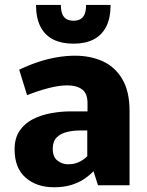

<svg xmlns="http://www.w3.org/2000/svg" viewBox="-20 -768 608 796"><path d="M203.6 8.3Q131.8 8.3 86.2 -31.5Q40.5 -71.3 40.5 -148.9Q40.5 -195.8 61.8 -226.6Q83 -257.3 117.2 -274.4Q151.4 -291.5 192.1 -298.8Q232.9 -306.2 271.5 -306.2H342.8V-340.8Q342.8 -380.9 320.1 -397.5Q297.4 -414.1 259.3 -414.1Q224.6 -414.1 180.7 -402.6Q136.7 -391.1 92.3 -373.5L59.6 -479Q98.1 -497.6 137.5 -510.7Q176.8 -523.9 215.8 -530.5Q254.9 -537.1 291 -537.1Q354.5 -537.1 405.5 -514.2Q456.5 -491.2 486.8 -440.4Q517.1 -389.6 517.1 -308.1V0H386.2L367.7 -58.1Q350.1 -40 327.1 -24.9Q304.2 -9.8 273.9 -0.7Q243.7 8.3 203.6 8.3ZM262.7 -86.9Q290 -86.9 310.5 -97.7Q331.1 -108.4 341.8 -120.6V-227.1H312.5Q283.7 -227.1 257.3 -220.7Q231 -214.4 214.8 -198Q198.7 -181.6 198.7 -151.4Q198.7 -117.2 218.3 -102.1Q237.8 -86.9 262.7 -86.9ZM284.7 -586.9Q235.8 -586.9 200.9 -604.2Q166 -621.6 147.7 -657.5Q129.4 -693.4 129.4 -747.6H232.4Q232.4 -723.1 238.8 -708.7Q245.1 -694.3 256.8 -688.2Q268.6 -682.1 284.7 -682.1Q300.8 -682.1 312.5 -688.2Q324.2 -694.3 330.6 -708.7Q336.9 -723.1 336.9 -747.6H438.5Q438.5 -693.4 420.2 -657.5Q401.9 -621.6 367.4 -604.2Q333 -586.9 284.7 -586.9Z"/></svg>

Font: Comme ExtraBold
Style: Regular
Weight: 800
Version: Version 1.000;gftools[0.9.27]